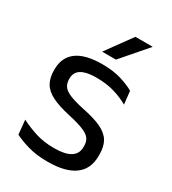

<svg xmlns="http://www.w3.org/2000/svg" viewBox="-171 -774 784 876"><g transform="rotate(30 220.5 -336.0)"><path d="M218.5 11Q159.5 11 115.5 -1.8Q71.5 -14.5 42.5 -29.5L35 -104.5Q71.5 -85.5 115.2 -71.5Q159 -57.5 214.5 -57.5Q271 -57.5 299.5 -75.5Q328 -93.5 328 -129V-134.5Q328 -157.5 317.2 -172.5Q306.5 -187.5 278.5 -199Q250.5 -210.5 199 -222Q137.5 -235.5 102 -253.8Q66.5 -272 51.2 -299Q36 -326 36 -365V-369.5Q36 -433.5 80.5 -466.5Q125 -499.5 214.5 -499.5Q272 -499.5 314.2 -486.5Q356.5 -473.5 383.5 -457.5L391 -389Q358.5 -408 316.5 -420.5Q274.5 -433 222 -433Q184 -433 160.5 -425.2Q137 -417.5 126.5 -403.2Q116 -389 116 -369V-365Q116 -343 126.5 -327.8Q137 -312.5 164.2 -301.2Q191.5 -290 240 -279.5Q302.5 -267 339.2 -249.5Q376 -232 392 -205.2Q408 -178.5 408 -136.5V-128Q408 -59 360 -24Q312 11 218.5 11ZM281.5 -683H371.5V-681.5L256.5 -548.5H184.5V-549.5Z"/></g></svg>

Font: Anek Latin
Style: Regular
Weight: 400
Designer: Yesha Goshar
Foundry: Ek Type
Version: Version 1.003